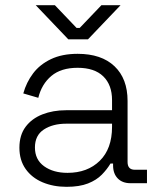

<svg xmlns="http://www.w3.org/2000/svg" viewBox="-20 -708 614 742"><path d="M237 14Q186 14 144.5 -3.5Q103 -21 79 -55Q55 -89 55 -137Q55 -186 79 -218Q103 -250 144 -266Q185 -282 235 -282H413V-321Q413 -380 379 -413Q345 -446 280 -446Q216 -446 178.5 -414.5Q141 -383 128 -330L70 -347Q82 -390 108 -424.5Q134 -459 177 -479.5Q220 -500 280 -500Q372 -500 422.5 -452Q473 -404 473 -318V-82Q473 -52 501 -52H548V0H484Q453 0 435 -18.5Q417 -37 417 -69V-76H407Q394 -54 373.5 -33Q353 -12 320 1Q287 14 237 14ZM241 -40Q318 -40 365.5 -86.5Q413 -133 413 -218V-230H236Q184 -230 149.5 -207.5Q115 -185 115 -138Q115 -91 150.5 -65.5Q186 -40 241 -40ZM320 -556H244L118 -688H192L276 -600H288L372 -688H446Z"/></svg>

Font: Space Grotesk Variable Light
Style: Regular
Weight: 300
Designer: Florian Karsten
Foundry: Florian Karsten
Version: Version 2.000